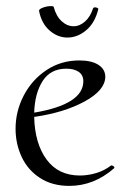

<svg xmlns="http://www.w3.org/2000/svg" viewBox="-20 -597 405 629"><path d="M346 -55Q349 -55 352.5 -52Q356 -49 354 -46Q288 12 207 12Q151 12 111 -14Q71 -40 51 -83Q31 -126 31 -175Q31 -233 58 -284.5Q85 -336 132.5 -367.5Q180 -399 240 -399Q280 -399 302.5 -384.5Q325 -370 325 -345Q324 -301 257 -264.5Q190 -228 92 -214Q94 -127 132.5 -74.5Q171 -22 242 -22Q268 -22 295 -30Q322 -38 344 -55ZM92 -228Q253 -255 253 -331Q253 -351 238 -361.5Q223 -372 197 -372Q146 -372 120 -332Q94 -292 92 -228ZM108 -561Q107 -567 120.5 -572Q134 -577 146 -577Q156 -577 156 -574Q164 -544 182 -527.5Q200 -511 221 -511Q241 -511 258.5 -526.5Q276 -542 285 -570Q287 -573 291 -573Q295 -573 299 -571Q303 -569 302 -567Q291 -522 262.5 -498Q234 -474 201 -474Q169 -474 142.5 -497Q116 -520 108 -561Z"/></svg>

Font: Cormorant Upright
Style: Regular
Weight: 400
Designer: Christian Thalmann (Catharsis Fonts)
Foundry: Catharsis Fonts
Version: Version 3.302